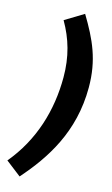

<svg xmlns="http://www.w3.org/2000/svg" viewBox="-177 -911 652 1121"><g transform="rotate(15 149.0 -350.0)"><path d="M66 158C198 8 322 -179 322 -448C322 -614 270 -725 190 -858L78 -790C134 -693 164 -592 164 -467C164 -267 106 -73 -27 86Z"/></g></svg>

Font: Fira Sans OT
Style: Bold Italic
Weight: 700
Italic angle: -8°
Designer: Carrois Corporate & Edenspiekermann
Foundry: Carrois Corporate GbR & Edenspiekermann AG
Version: Version 2.001